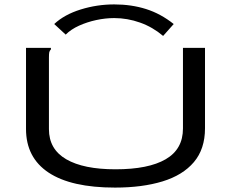

<svg xmlns="http://www.w3.org/2000/svg" viewBox="-20 -840 1040 871"><path d="M502 11Q303 11 200.5 -57Q98 -125 98 -255V-623H211V-616Q205 -610 203.5 -603Q202 -596 202 -579V-254Q202 -163 280.5 -117.5Q359 -72 504 -72Q653 -72 731.5 -117.5Q810 -163 810 -257V-623H910V-258Q910 -164 859.5 -104.5Q809 -45 717 -17Q625 11 502 11ZM278 -683 226 -731Q272 -774 346 -797Q420 -820 498 -820Q576 -820 642.5 -799Q709 -778 768 -731L720 -677Q673 -717 615.5 -737.5Q558 -758 498 -758Q458 -758 416.5 -749Q375 -740 338.5 -723.5Q302 -707 278 -683Z"/></svg>

Font: Inconsolata UltraExpanded Medium
Style: Regular
Weight: 500
Width: 9
Monospace: yes
Designer: Raph Levien, Cyreal, Brenton Simpson
Foundry: Raph Levien, Cyreal, Google
Version: Version 3.001; ttfautohint (v1.8.2.53-6de2)